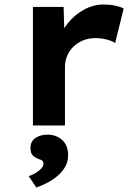

<svg xmlns="http://www.w3.org/2000/svg" viewBox="-20 -560 626 857"><path d="M127 0V-529H264L269 -349L237 -370Q251 -417 282.5 -456Q314 -495 356 -517.5Q398 -540 444 -540Q470 -540 493.5 -535Q517 -530 532 -522L494 -368Q479 -378 454.5 -384Q430 -390 406 -390Q376 -390 350.5 -379.5Q325 -369 307 -351Q289 -333 279.5 -310Q270 -287 270 -262V0ZM142 277 108 226Q122 222 137 213.5Q152 205 163 193.5Q174 182 174 170Q174 161 168.5 157Q163 153 151 149Q133 142 124.5 131.5Q116 121 116 101Q116 71 138 56Q160 41 193 41Q230 41 257 64.5Q284 88 284 133Q284 159 273 180.5Q262 202 242.5 220Q223 238 197 252.5Q171 267 142 277Z"/></svg>

Font: Lexend Exa SemiBold
Style: Regular
Weight: 600
Designer: Bonnie Shaver-Troup, Thomas Jockin
Foundry: Lexend
Version: Version 1.007